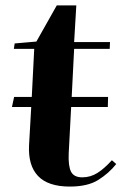

<svg xmlns="http://www.w3.org/2000/svg" viewBox="-20 -673 484 707"><path d="M237 14Q157 14 120 -25Q83 -64 87 -139L95 -279H24L32 -316H97L106 -493H31L34 -513L114 -520L189 -653H261L253 -518H385L384 -493H253L244 -316H378L377 -279H242L233 -108Q231 -62 241.5 -41Q252 -20 283 -20Q313 -20 338.5 -36Q364 -52 392 -83L408 -69Q381 -35 342 -10.5Q303 14 237 14Z"/></svg>

Font: Literata 72pt
Style: Bold Italic
Weight: 700
Italic angle: -2°
Designer: Latin by Veronika Burian and Jose Scaglione. Greek by Irene Vlachou. Cyrillic by Vera Evstafieva
Foundry: TypeTogether
Version: Version 3.002